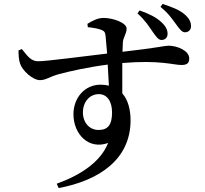

<svg xmlns="http://www.w3.org/2000/svg" viewBox="-20 -869 1040 975"><path d="M800 -666C818 -666 831 -678 831 -697C831 -716 823 -735 800 -756C773 -782 736 -799 689 -816L678 -801C719 -764 736 -735 755 -708C772 -684 784 -666 800 -666ZM480 -209C434 -209 401 -247 401 -298C401 -350 434 -391 482 -391C524 -391 549 -354 549 -298C549 -235 528 -209 480 -209ZM919 -705C937 -705 950 -717 950 -736C950 -755 943 -773 920 -794C892 -819 856 -832 806 -849L795 -834C838 -799 855 -771 874 -746C891 -722 904 -705 919 -705ZM183 -462C214 -462 234 -481 281 -493C334 -507 426 -528 527 -541L533 -434C520 -437 506 -439 491 -439C409 -439 353 -371 353 -289C353 -188 430 -107 529 -143C491 -47 390 20 268 64L278 86C486 47 643 -61 643 -258C643 -313 630 -362 601 -395V-549C792 -565 861 -539 900 -539C926 -539 941 -545 941 -572C941 -612 880 -637 835 -637C817 -637 779 -626 602 -606L604 -655C606 -680 623 -698 623 -724C623 -753 555 -778 505 -778C475 -778 445 -761 424 -748L426 -731C454 -728 477 -724 493 -718C509 -712 514 -706 516 -688L524 -597C409 -584 213 -557 172 -558C138 -559 121 -582 91 -620L74 -613C74 -592 75 -566 82 -546C93 -511 146 -462 183 -462Z"/></svg>

Font: GenKiMin2 TW SB
Style: Regular
Weight: 600
Version: Version 2.100;PS 2.1;hotconv 16.6.51;makeotf.lib2.5.65220 DE